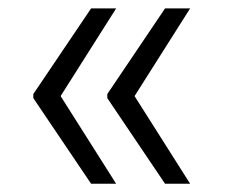

<svg xmlns="http://www.w3.org/2000/svg" viewBox="-20 -575 547 464"><path d="M200.2 -130.9 60.5 -337.9V-347.7L200.2 -554.7H260.7L126.5 -342.8L260.7 -130.9ZM378.9 -130.9 239.3 -337.9V-347.7L378.9 -554.7H439.5L305.2 -342.8L439.5 -130.9Z"/></svg>

Font: Pretendard GOV Light
Style: Regular
Weight: 300
Designer: Base glyphs from Inter by Rasmus Andersson; Hangeul glyphs from Noto Sans CJK(Source Han Sans) by Jang Soo-young and Kan
Foundry: Kil Hyung-jin
Version: Version 1.309